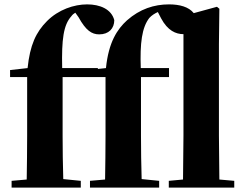

<svg xmlns="http://www.w3.org/2000/svg" viewBox="-20 -857 1119 877"><path d="M815 0H1050V-31L982 -37L980 -238V-656L982 -817L971 -826L865 -797C842 -826 800 -837 752 -837C684 -837 619 -816 560 -764C516 -724 476 -665 464 -546L427 -542V-546H264C261 -678 270 -743 306 -783C311 -790 317 -795 324 -799L339 -778C372 -718 399 -700 433 -700C477 -700 502 -727 502 -765C489 -815 437 -837 378 -837C318 -837 247 -813 195 -761C144 -710 117 -651 106 -546L26 -537V-505H104V-238C104 -171 103 -104 102 -37L33 -31V0H349V-31L269 -39C267 -105 266 -172 266 -238V-495V-505H462V-238C462 -171 461 -104 460 -37L391 -31V0H707V-31L627 -39C625 -105 624 -172 624 -238V-505H752V-546H623C619 -660 628 -731 662 -775C673 -787 686 -795 701 -802L716 -773C746 -717 783 -701 818 -701V-238L816 -37L751 -31V0Z"/></svg>

Font: GenKiMin2 TW H
Style: Regular
Weight: 900
Version: Version 2.100;PS 2.1;hotconv 16.6.51;makeotf.lib2.5.65220 DE